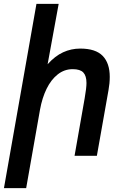

<svg xmlns="http://www.w3.org/2000/svg" viewBox="-42 -810 662 998"><path d="M147.5 -790H263L205.5 -476Q244 -519 286 -538.2Q328 -557.5 375 -557.5Q455 -557.5 491.8 -519.5Q528.5 -481.5 528.5 -410.5Q528.5 -377 522 -341.5L461.5 0H345.5L398 -298.5Q407.5 -353 407.5 -378.5Q407.5 -415.5 391.2 -433Q375 -450.5 335.5 -450.5Q292.5 -450.5 258 -423.2Q223.5 -396 200.2 -348.5Q177 -301 166 -240L94 168H-21.5Z"/></svg>

Font: JuliaMono SemiBoldItalic
Style: Regular
Weight: 600
Italic angle: -9°
Monospace: yes
Designer: cormullion
Foundry: corm
Version: Version 0.049; ttfautohint (v1.8.4)